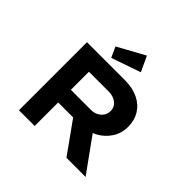

<svg xmlns="http://www.w3.org/2000/svg" viewBox="-221 -1168 1397 1397"><g transform="rotate(45 477.5 -470.0)"><path d="M154.7 0V-700H542.8Q623.8 -700 681.4 -672.4Q739 -644.7 770.5 -594.4Q802.1 -544 802.1 -476.1Q802.1 -409.4 767.5 -356.4Q732.8 -303.4 674.6 -272.6Q616.4 -241.8 542.9 -241.8H316.6V0ZM643.5 0 417.5 -316 594.7 -341 840.7 0.4ZM316.6 -372.2H524.3Q553.4 -372.2 577.3 -384.1Q601.2 -396 615.9 -417.5Q630.7 -438.9 630.7 -467.9Q630.7 -495.5 615.7 -515.8Q600.7 -536.1 575.6 -547.1Q550.5 -558.1 519.4 -558.1H316.6ZM359.9 -744.1 323.2 -824.8 532.1 -939.6 586.5 -822.6Z"/></g></svg>

Font: Lexend Tera
Style: Regular
Weight: 400
Designer: Bonnie Shaver-Troup, Thomas Jockin
Foundry: Lexend
Version: Version 1.007